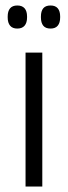

<svg xmlns="http://www.w3.org/2000/svg" viewBox="-20 -679 246 699"><path d="M134 0H73V-487.5H134ZM43 -575Q25.5 -575 16.8 -585.5Q8 -596 8 -615.5V-619Q8 -638.5 16.8 -648.8Q25.5 -659 43 -659Q60.5 -659 69.5 -648.8Q78.5 -638.5 78.5 -619V-615.5Q78.5 -596 69.5 -585.5Q60.5 -575 43 -575ZM164 -575Q146 -575 137.5 -585.5Q129 -596 129 -615.5V-619Q129 -638.5 137.5 -648.8Q146 -659 164 -659Q181.5 -659 190.2 -648.8Q199 -638.5 199 -619V-615.5Q199 -596 190.2 -585.5Q181.5 -575 164 -575Z"/></svg>

Font: Anek Malayalam Medium Light
Style: Regular
Weight: 300
Version: Version 1.003